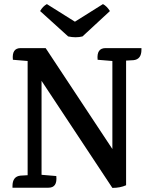

<svg xmlns="http://www.w3.org/2000/svg" viewBox="-20 -917 730 938"><path d="M496 -682H671Q671 -682 671 -674Q671 -627 632 -623L596 -621V-12Q567 1 529 1L183 -522V-63L255 -57Q261 0 217 0H41V-8Q41 -55 80 -59L115 -61V-619L43 -625Q37 -682 81 -682H203L529 -189V-619L457 -625Q451 -682 496 -682ZM517 -863 383 -739Q351 -731 313 -739L176 -863Q189 -886 209 -897L346 -811L483 -897Q502 -887 517 -863Z"/></svg>

Font: Karma SemiBold
Style: Regular
Weight: 600
Designer: Joana Correia
Foundry: Indian Type Foundry
Version: Version 1.202;PS 1.0;hotconv 1.0.78;makeotf.lib2.5.61930; tt